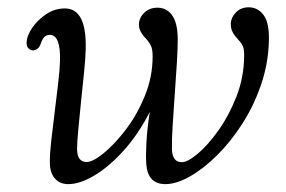

<svg xmlns="http://www.w3.org/2000/svg" viewBox="-20 -482 762 512"><path d="M113 -48.5Q112.5 -69.5 116.5 -105.5Q120.5 -141.5 125.8 -182.8Q131 -224 135.2 -260.8Q139.5 -297.5 140 -320Q142 -389 112.5 -389Q102.5 -389 97 -382Q91.5 -375 88.5 -365Q85 -355.5 79.8 -351.8Q74.5 -348 68.5 -347.5Q61.5 -347.5 55.8 -353.2Q50 -359 51 -370.5Q52 -387.5 66.2 -408.2Q80.5 -429 103.2 -444.2Q126 -459.5 153 -459.5Q211.5 -459.5 208.5 -350.5Q208 -326.5 204.2 -289.5Q200.5 -252.5 196.2 -212Q192 -171.5 188.8 -136.8Q185.5 -102 185.5 -84Q186 -50 211 -50Q227.5 -50 256.5 -73.5Q285.5 -97 315.8 -136.8Q346 -176.5 366.5 -227Q387 -277.5 387 -331.5Q387 -349.5 383.2 -358.2Q379.5 -367 371.5 -376.5Q361.5 -386.5 355.8 -396.5Q350 -406.5 350.5 -418.5Q351.5 -435.5 365.2 -448.5Q379 -461.5 400 -461.5Q424.5 -461.5 439 -441.2Q453.5 -421 454 -378.5Q454 -355.5 451.8 -316.5Q449.5 -277.5 446.2 -233.2Q443 -189 440.5 -149.2Q438 -109.5 438.5 -85.5Q439 -49.5 465 -49.5Q480.5 -49.5 507.8 -72.5Q535 -95.5 563 -135Q591 -174.5 610.8 -225.2Q630.5 -276 631 -332Q631.5 -349.5 627.8 -358.2Q624 -367 616 -375.5Q606 -386 600.5 -396Q595 -406 595.5 -420.5Q596.5 -436 609.5 -449.2Q622.5 -462.5 643 -462.5Q668 -462.5 683.2 -441.5Q698.5 -420.5 697 -372.5Q695.5 -312.5 676.2 -256.2Q657 -200 626 -151.8Q595 -103.5 558.5 -67.5Q522 -31.5 486 -11.2Q450 9 421 9Q373.5 9 370 -45.5Q368.5 -66.5 370.5 -103Q372.5 -139.5 379.5 -183.5Q348.5 -123.5 309.8 -80.5Q271 -37.5 232 -14.2Q193 9 162 9Q139.5 9 126.2 -6.2Q113 -21.5 113 -48.5Z"/></svg>

Font: Fraunces 9pt SuperSoft Light
Style: Italic
Weight: 300
Italic angle: -16°
Version: Version 1.000;[b76b70a41]